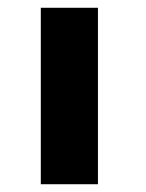

<svg xmlns="http://www.w3.org/2000/svg" viewBox="-20 -474 375 494"><path d="M232 -454V0H85V-454Z"/></svg>

Font: Tajawal Black
Style: Regular
Weight: 900
Designer: Boutros Fonts
Foundry: Created by Boutros International 2017
Version: Version 1.700